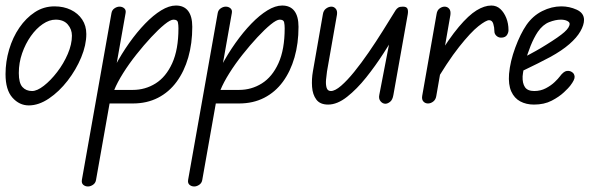

<svg xmlns="http://www.w3.org/2000/svg" viewBox="-28 -374 2171 694"><path d="M76 7Q42 7 17 -21Q-8 -49 -8 -106Q-8 -151 5 -195Q18 -239 42 -274Q66 -309 98 -330Q130 -351 169 -351Q202 -351 228 -338.5Q254 -326 269 -303.5Q284 -281 284 -251Q284 -211 265.5 -166.5Q247 -122 216.5 -82.5Q186 -43 149 -18Q112 7 76 7ZM88 -45Q106 -45 130.5 -64Q155 -83 178.5 -113.5Q202 -144 217 -179Q232 -214 232 -245Q232 -268 217 -285.5Q202 -303 173 -303Q150 -303 126.5 -287Q103 -271 83.5 -243.5Q64 -216 52 -181.5Q40 -147 40 -110Q40 -74 53 -59.5Q66 -45 88 -45Z M290 300Q280 300 273 294Q266 288 268 276L375 -327Q377 -338 386 -344Q395 -350 404 -350Q414 -350 421 -344Q428 -338 426 -327L319 277Q317 288 308 294Q299 300 290 300ZM667 -277Q667 -217 652.5 -166.5Q638 -116 610.5 -78.5Q583 -41 543 -20.5Q503 0 452 0H353L360 -49H452Q497 -49 534.5 -72.5Q572 -96 594.5 -145.5Q617 -195 617 -272Q617 -284 615 -293.5Q613 -303 599 -303Q588 -303 566.5 -285.5Q545 -268 518.5 -239.5Q492 -211 465 -177Q438 -143 417 -109.5Q396 -76 385 -49H349Q365 -92 388 -135.5Q411 -179 439 -218.5Q467 -258 496.5 -288.5Q526 -319 554.5 -336.5Q583 -354 608 -354Q637 -354 652 -334.5Q667 -315 667 -277Z M674 300Q664 300 657 294Q650 288 652 276L759 -327Q761 -338 770 -344Q779 -350 788 -350Q798 -350 805 -344Q812 -338 810 -327L703 277Q701 288 692 294Q683 300 674 300ZM1051 -277Q1051 -217 1036.5 -166.5Q1022 -116 994.5 -78.5Q967 -41 927 -20.5Q887 0 836 0H737L744 -49H836Q881 -49 918.5 -72.5Q956 -96 978.5 -145.5Q1001 -195 1001 -272Q1001 -284 999 -293.5Q997 -303 983 -303Q972 -303 950.5 -285.5Q929 -268 902.5 -239.5Q876 -211 849 -177Q822 -143 801 -109.5Q780 -76 769 -49H733Q749 -92 772 -135.5Q795 -179 823 -218.5Q851 -258 880.5 -288.5Q910 -319 938.5 -336.5Q967 -354 992 -354Q1021 -354 1036 -334.5Q1051 -315 1051 -277Z M1158 4Q1129 4 1115.5 -14Q1102 -32 1100 -60Q1098 -88 1103 -116L1139 -322Q1141 -336 1150.5 -343Q1160 -350 1170 -350Q1179 -350 1185.5 -342.5Q1192 -335 1190 -321L1154 -116Q1152 -103 1150.5 -86Q1149 -69 1152.5 -57Q1156 -45 1168 -45Q1183 -45 1205 -64Q1227 -83 1252.5 -114.5Q1278 -146 1304.5 -184.5Q1331 -223 1356 -263Q1381 -303 1402 -337L1407 -260Q1387 -226 1358 -181Q1329 -136 1295.5 -94Q1262 -52 1226.5 -24Q1191 4 1158 4ZM1365 1Q1355 1 1347.5 -8Q1340 -17 1343 -31L1402 -337Q1406 -343 1411.5 -346.5Q1417 -350 1428 -350Q1441 -350 1444.5 -343Q1448 -336 1446 -323L1394 -31Q1391 -13 1382 -6Q1373 1 1365 1Z M1786 -238Q1775 -237 1767 -244Q1759 -251 1759 -261Q1759 -275 1755 -288Q1751 -301 1740 -301Q1729 -301 1701.5 -279.5Q1674 -258 1631.5 -204.5Q1589 -151 1533 -55L1550 -161Q1595 -235 1630.5 -277Q1666 -319 1694.5 -336.5Q1723 -354 1748 -354Q1767 -354 1780.5 -341.5Q1794 -329 1802 -309Q1810 -289 1810 -265Q1810 -256 1804.5 -247.5Q1799 -239 1786 -238ZM1519 0Q1509 0 1502.5 -7Q1496 -14 1498 -27L1550 -323Q1552 -337 1561 -343.5Q1570 -350 1579 -350Q1589 -350 1595.5 -342.5Q1602 -335 1600 -320L1549 -27Q1547 -14 1538 -7Q1529 0 1519 0Z M1902 4Q1874 4 1852.5 -7.5Q1831 -19 1820 -43.5Q1809 -68 1812 -107Q1816 -152 1834.5 -202Q1853 -252 1875 -284Q1898 -317 1932 -334Q1966 -351 2001 -351Q2030 -351 2056.5 -339Q2083 -327 2083 -302Q2083 -284 2070 -261Q2057 -238 2030 -214.5Q2003 -191 1961 -168Q1942 -158 1916.5 -145Q1891 -132 1869.5 -122Q1848 -112 1840 -108L1850 -158Q1861 -164 1876 -172Q1891 -180 1909 -190Q1927 -200 1946 -212Q1993 -241 2012 -258Q2031 -275 2031 -288Q2031 -294 2022 -298.5Q2013 -303 1999 -303Q1980 -303 1957 -294Q1934 -285 1916 -259Q1902 -238 1890 -208.5Q1878 -179 1870.5 -149.5Q1863 -120 1861 -98Q1860 -73 1869.5 -59Q1879 -45 1903 -45Q1926 -45 1945 -55Q1964 -65 1977 -77.5Q1990 -90 1995 -97Q2009 -116 2020.5 -117.5Q2032 -119 2040 -113Q2048 -108 2049 -97Q2050 -86 2033 -64Q2028 -57 2010.5 -40.5Q1993 -24 1966 -10Q1939 4 1902 4Z"/></svg>

Font: Edu QLD Beginners
Style: Regular
Weight: 400
Designer: Tina and Corey Anderson
Foundry: Google for Education
Version: Version 1.001